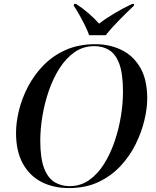

<svg xmlns="http://www.w3.org/2000/svg" viewBox="-20 -951 796 982"><path d="M332 11Q254 11 193 -20Q132 -51 97 -114Q62 -177 62 -271Q62 -325 77 -386.5Q92 -448 123 -507.5Q154 -567 202 -616.5Q250 -666 316 -695.5Q382 -725 468 -725Q539 -725 599.5 -696.5Q660 -668 696.5 -606.5Q733 -545 733 -447Q733 -397 718.5 -336Q704 -275 674 -214Q644 -153 596.5 -102Q549 -51 483.5 -20Q418 11 332 11ZM336 1Q392 1 436 -30Q480 -61 512.5 -113Q545 -165 566.5 -228.5Q588 -292 598.5 -357.5Q609 -423 609 -481Q609 -573 590.5 -623.5Q572 -674 539 -694.5Q506 -715 462 -715Q406 -715 362 -684.5Q318 -654 285 -602.5Q252 -551 230 -487.5Q208 -424 197 -357.5Q186 -291 186 -232Q186 -142 205.5 -91Q225 -40 259 -19.5Q293 1 336 1ZM436 -771Q428 -794 414 -822Q400 -850 385 -876.5Q370 -903 357 -922L359 -931H369Q402 -910 433 -883Q464 -856 487 -830Q520 -856 566.5 -883.5Q613 -911 656 -931H666L665 -922Q632 -891 591 -849.5Q550 -808 521 -771Z"/></svg>

Font: Noto Serif Display Medium
Style: Italic
Weight: 500
Italic angle: -12°
Designer: Monotype Design Team
Foundry: Monotype Imaging Inc.
Version: Version 2.009